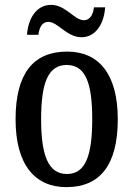

<svg xmlns="http://www.w3.org/2000/svg" viewBox="-20 -759 548 789"><path d="M315 -606C375 -606 408 -664 412 -729H366C363 -702 352 -676 324 -676C286 -676 250 -739 190 -739C128 -739 95 -680 91 -616H138C141 -643 151 -669 179 -669C218 -669 254 -606 315 -606ZM253 10C391 10 464 -81 464 -269C464 -456 385 -547 256 -547C116 -547 44 -456 44 -269C44 -81 124 10 253 10ZM255 -44C178 -44 149 -121 149 -269C149 -417 177 -492 254 -492C332 -492 359 -417 359 -269C359 -121 332 -44 255 -44Z"/></svg>

Font: Noto Serif Thai Condensed Medium
Style: Regular
Weight: 500
Width: 3
Designer: Monotype Design Team
Foundry: Monotype Imaging Inc.
Version: Version 2.002